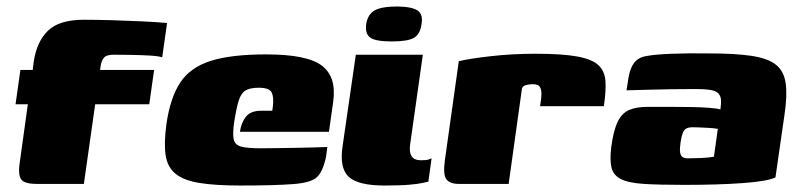

<svg xmlns="http://www.w3.org/2000/svg" viewBox="-20 -568 2464 593"><path d="M43 -352H81L84 -376Q93 -439 128 -473Q163 -507 239 -507Q282 -507 328.5 -505.5Q375 -504 419 -502Q463 -500 496 -497L481 -391Q469 -395 441 -396.5Q413 -398 382.5 -398.5Q352 -399 330 -399Q308 -399 300.5 -389Q293 -379 291 -365L289 -352H456L441 -246H274L239 0H94Q55 0 45.5 -14Q36 -28 40 -59L66 -246H28Z M722 5Q644 5 595.5 -3Q547 -11 522 -31.5Q497 -52 491.5 -89Q486 -126 494 -185Q506 -267 537 -313.5Q568 -360 631 -380Q694 -400 802 -400Q929 -400 974.5 -365Q1020 -330 1009 -253L996 -161H721Q725 -189 739.5 -207.5Q754 -226 787 -226H821L823 -242Q826 -268 819 -282.5Q812 -297 779 -297Q753 -297 739 -289Q725 -281 717.5 -258Q710 -235 703 -189Q698 -154 702 -137Q706 -120 725.5 -115Q745 -110 785 -110Q801 -110 833 -110.5Q865 -111 900 -111.5Q935 -112 961 -113Q987 -114 991 -114L988 -91Q986 -74 978.5 -53.5Q971 -33 960 -22Q943 -4 886.5 0.5Q830 5 722 5Z M1168 5Q1086 5 1057 -22Q1028 -49 1038 -116L1079 -399H1286L1247 -124Q1243 -99 1251 -86Q1259 -73 1280 -73Q1297 -73 1304 -75.5Q1311 -78 1313 -79L1303 -7Q1298 -6 1285 -3Q1272 0 1244.5 2.5Q1217 5 1168 5ZM1190 -440Q1141 -440 1124 -451.5Q1107 -463 1111 -494Q1116 -524 1137.5 -536Q1159 -548 1208 -548Q1254 -547 1270.5 -535Q1287 -523 1282 -494Q1278 -463 1259 -451.5Q1240 -440 1190 -440Z M1551 0H1397Q1369 0 1358.5 -14.5Q1348 -29 1354 -73L1397 -379Q1430 -387 1496 -394.5Q1562 -402 1635 -402Q1717 -402 1763 -393.5Q1809 -385 1828.5 -366.5Q1848 -348 1850 -317Q1852 -286 1845 -240H1648L1650 -254Q1654 -279 1651 -290.5Q1648 -302 1641.5 -305Q1635 -308 1626 -308Q1614 -308 1604 -305Q1594 -302 1592 -294Z M2094 3Q2016 3 1968.5 0Q1921 -3 1897.5 -15Q1874 -27 1868.5 -51Q1863 -75 1868 -115Q1875 -166 1888 -192.5Q1901 -219 1923.5 -228.5Q1946 -238 1981 -238Q2007 -238 2041.5 -238Q2076 -238 2110 -237.5Q2144 -237 2170 -235Q2196 -233 2205 -230Q2208 -250 2206.5 -262Q2205 -274 2197 -281Q2189 -288 2172.5 -290.5Q2156 -293 2129 -293Q2094 -293 2058 -292.5Q2022 -292 1986.5 -291Q1951 -290 1915 -289L1921 -327Q1926 -358 1939 -374.5Q1952 -391 1977 -395Q2003 -400 2055.5 -402Q2108 -404 2171 -403Q2251 -403 2301 -395.5Q2351 -388 2376 -368.5Q2401 -349 2406.5 -311.5Q2412 -274 2403 -214L2375 -20Q2350 -8 2274 -2.5Q2198 3 2094 3ZM2105 -79Q2124 -79 2146.5 -80Q2169 -81 2185 -84L2197 -170Q2186 -172 2169.5 -173Q2153 -174 2138.5 -174.5Q2124 -175 2118 -175Q2108 -175 2100.5 -171.5Q2093 -168 2089 -158Q2085 -148 2082 -129Q2079 -109 2080.5 -98Q2082 -87 2088 -83Q2094 -79 2105 -79Z"/></svg>

Font: Genos Thin Black
Style: Italic
Weight: 900
Italic angle: -8°
Version: Version 1.010